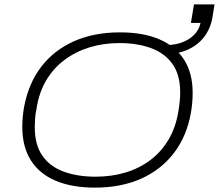

<svg xmlns="http://www.w3.org/2000/svg" viewBox="-20 -846 1001 878"><path d="M414 12Q309 12 234.5 -19.5Q160 -51 121 -113Q82 -175 82 -265Q82 -288 84 -311Q86 -334 90 -356Q110 -464 168 -540Q226 -616 317.5 -657Q409 -698 529 -698Q634 -698 708 -666.5Q782 -635 821.5 -573.5Q861 -512 861 -421Q861 -399 859 -376Q857 -353 853 -330Q834 -223 775.5 -146.5Q717 -70 625.5 -29Q534 12 414 12ZM417 -38Q490 -38 553.5 -57Q617 -76 667.5 -114Q718 -152 751 -208Q784 -264 796 -338Q798 -351 799.5 -362.5Q801 -374 802 -384Q803 -394 803.5 -403.5Q804 -413 804 -422Q804 -505 768 -554.5Q732 -604 669.5 -626.5Q607 -649 526 -649Q453 -649 389.5 -629.5Q326 -610 275 -572Q224 -534 191 -478Q158 -422 147 -349Q144 -336 142.5 -324Q141 -312 140.5 -302Q140 -292 139.5 -282.5Q139 -273 139 -264Q139 -183 174.5 -133Q210 -83 273 -60.5Q336 -38 417 -38ZM732 -598 740 -640Q800 -640 843.5 -667.5Q887 -695 897 -741H853L867 -826H961L951 -764Q942 -714 913 -676.5Q884 -639 837.5 -618.5Q791 -598 732 -598Z"/></svg>

Font: Archivo SemiExpanded Thin
Style: Italic
Weight: 250
Width: 6
Italic angle: -10°
Designer: Hector Gatti
Foundry: Omnibus-Type
Version: Version 2.001